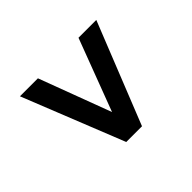

<svg xmlns="http://www.w3.org/2000/svg" viewBox="-99 -739 793 793"><g transform="rotate(45 298.0 -342.0)"><path d="M76 -224 391 -342 76 -461V-565L520 -388V-296L76 -119Z"/></g></svg>

Font: Montagu Slab 16pt Medium
Style: Regular
Weight: 500
Designer: Florian Karsten
Foundry: Florian Karsten
Version: Version 1.000; ttfautohint (v1.8.3)